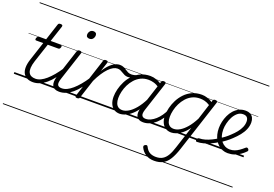

<svg xmlns="http://www.w3.org/2000/svg" viewBox="-158 -1363 3185 2234"><g transform="rotate(20 1434.5 -245.5)"><path d="M241 17Q197 17 166.5 1Q136 -15 120 -45Q104 -75 104.5 -118.5Q105 -162 123 -217L200 -452H114Q103 -452 100.5 -458.5Q98 -465 101 -477Q105 -489 111.5 -494.5Q118 -500 128 -500H215L283 -709Q287 -721 293.5 -725.5Q300 -730 314 -730Q331 -730 336.5 -724Q342 -718 339 -706L271 -500H399Q410 -500 412.5 -494Q415 -488 412 -476Q408 -463 401.5 -457.5Q395 -452 385 -452H256L179 -219Q163 -169 161 -133Q159 -97 170 -74.5Q181 -52 202.5 -41.5Q224 -31 255 -31Q265 -31 269 -23.5Q273 -16 272 -7Q271 2 263 9.5Q255 17 241 17ZM0 365H388V375H0ZM0 -20H388V0H0ZM0 -505H388V-500H0ZM0 -885H388V-875H0Z M241 17Q230 17 225.5 9.5Q221 2 222.5 -7Q224 -16 232.5 -23.5Q241 -31 256 -31Q287 -31 319.5 -46.5Q352 -62 386 -91.5Q420 -121 455 -162.5Q490 -204 525 -257Q532 -268 541 -266.5Q550 -265 554.5 -257Q559 -249 553 -239Q516 -178 478.5 -130Q441 -82 402.5 -49.5Q364 -17 323.5 0Q283 17 241 17ZM387 365V375ZM387 -20V0ZM387 -505V-500ZM387 -885V-875Z M566 17Q534 17 512.5 7Q491 -3 480.5 -23.5Q470 -44 470.5 -73Q471 -102 483 -140L598 -494Q603 -506 609.5 -510.5Q616 -515 629 -515Q645 -515 651.5 -509Q658 -503 654 -491L537 -134Q519 -81 528.5 -56Q538 -31 581 -31Q591 -31 595 -23.5Q599 -16 597.5 -7Q596 2 588 9.5Q580 17 566 17ZM686 -683Q669 -683 657.5 -692Q646 -701 646 -719Q646 -743 661 -762.5Q676 -782 704 -782Q721 -782 732.5 -773Q744 -764 744 -745Q744 -722 729.5 -702.5Q715 -683 686 -683ZM388 365H713V375H388ZM388 -20H713V0H388ZM388 -505H713V-500H388ZM388 -885H713V-875H388Z M567 17Q556 17 551.5 9.5Q547 2 548.5 -7Q550 -16 558.5 -23.5Q567 -31 582 -31Q613 -31 645.5 -46.5Q678 -62 712 -91.5Q746 -121 781 -162.5Q816 -204 851 -257Q858 -268 867 -266.5Q876 -265 880.5 -257Q885 -249 879 -239Q842 -178 804.5 -130Q767 -82 728.5 -49.5Q690 -17 649.5 0Q609 17 567 17ZM713 365V375ZM713 -20V0ZM713 -505V-500ZM713 -885V-875Z M788 15Q776 15 769 10Q762 5 766 -7L924 -494Q928 -506 935 -510.5Q942 -515 954 -515Q971 -515 976.5 -508.5Q982 -502 978 -490L941 -377Q967 -418 992 -445.5Q1017 -473 1040.5 -489Q1064 -505 1085 -512Q1106 -519 1125 -519Q1136 -519 1141 -511.5Q1146 -504 1144 -494Q1142 -484 1134.5 -476.5Q1127 -469 1114 -469Q1090 -469 1063 -454.5Q1036 -440 1007.5 -410.5Q979 -381 950.5 -337.5Q922 -294 895 -237L819 -4Q817 6 809.5 10.5Q802 15 788 15ZM713 365H1117V375H713ZM713 -20H1117V0H713ZM713 -505H1117V-500H713ZM713 -885H1117V-875H713Z M1259 -418Q1236 -418 1218 -426Q1200 -434 1185 -444Q1170 -454 1153 -461.5Q1136 -469 1115 -469Q1104 -469 1099.5 -476.5Q1095 -484 1097 -494Q1099 -504 1106.5 -511.5Q1114 -519 1126 -519Q1154 -519 1173.5 -510Q1193 -501 1209.5 -489.5Q1226 -478 1244 -469Q1262 -460 1287 -460Q1302 -460 1325 -465Q1348 -470 1371 -484Q1379 -489 1384 -485.5Q1389 -482 1391 -474.5Q1393 -467 1391 -460Q1389 -453 1382 -450Q1359 -439 1336 -432Q1313 -425 1293 -421.5Q1273 -418 1259 -418ZM1117 365V375ZM1117 -20V0ZM1117 -505V-500ZM1117 -885V-875Z M1315 17Q1274 17 1244 -3Q1214 -23 1198 -59.5Q1182 -96 1182 -146Q1182 -190 1194.5 -240.5Q1207 -291 1232 -340.5Q1257 -390 1295 -430Q1333 -470 1385.5 -494.5Q1438 -519 1504 -519Q1542 -519 1581.5 -505Q1621 -491 1652 -467L1640 -423Q1599 -451 1565.5 -460.5Q1532 -470 1501 -470Q1447 -470 1405 -449.5Q1363 -429 1331.5 -394Q1300 -359 1279.5 -317Q1259 -275 1249 -231.5Q1239 -188 1239 -150Q1239 -114 1249 -87.5Q1259 -61 1279 -47Q1299 -33 1330 -33Q1365 -33 1405 -56.5Q1445 -80 1486.5 -129Q1528 -178 1566 -254L1579 -214Q1535 -124 1487 -73.5Q1439 -23 1394.5 -3Q1350 17 1315 17ZM1604 17Q1575 17 1554.5 7Q1534 -3 1523.5 -22.5Q1513 -42 1513 -69Q1513 -96 1524 -130L1642 -494Q1646 -506 1652.5 -510.5Q1659 -515 1672 -515Q1690 -515 1695 -507.5Q1700 -500 1696 -488L1577 -125Q1561 -74 1573.5 -52.5Q1586 -31 1619 -31Q1628 -31 1632 -23.5Q1636 -16 1634.5 -7Q1633 2 1625.5 9.5Q1618 17 1604 17ZM1117 365H1752V375H1117ZM1117 -20H1752V0H1117ZM1117 -505H1752V-500H1117ZM1117 -885H1752V-875H1117Z M1606 17Q1595 17 1590.5 9.5Q1586 2 1587.5 -7Q1589 -16 1597.5 -23.5Q1606 -31 1621 -31Q1651 -31 1681.5 -45.5Q1712 -60 1740.5 -85.5Q1769 -111 1793 -145Q1817 -179 1834 -217Q1839 -228 1847.5 -228Q1856 -228 1863 -220.5Q1870 -213 1866 -203Q1847 -157 1819.5 -117Q1792 -77 1758.5 -47Q1725 -17 1686.5 0Q1648 17 1606 17ZM1752 365V375ZM1752 -20V0ZM1752 -505V-500ZM1752 -885V-875Z M1879 394Q1818 394 1775 367Q1732 340 1709 293Q1704 282 1705.5 273Q1707 264 1721 257Q1732 251 1740 253Q1748 255 1753 265Q1775 310 1807 327.5Q1839 345 1884 345Q1932 345 1965.5 325Q1999 305 2023.5 263.5Q2048 222 2068 157L2156 -114Q2120 -64 2083 -35.5Q2046 -7 2013 5Q1980 17 1953 17Q1911 17 1881 -3Q1851 -23 1835 -59.5Q1819 -96 1819 -146Q1819 -190 1831.5 -241Q1844 -292 1869 -341Q1894 -390 1932.5 -430.5Q1971 -471 2023 -495Q2075 -519 2142 -519Q2175 -519 2209.5 -508Q2244 -497 2274 -477L2279 -495Q2283 -507 2289.5 -511Q2296 -515 2309 -515Q2327 -515 2332 -507.5Q2337 -500 2333 -488L2122 160Q2095 242 2063.5 293.5Q2032 345 1988 369.5Q1944 394 1879 394ZM1967 -33Q2002 -33 2041 -55.5Q2080 -78 2120 -124Q2160 -170 2198 -243L2259 -434Q2224 -456 2194.5 -463Q2165 -470 2138 -470Q2084 -470 2042 -449.5Q2000 -429 1969 -394Q1938 -359 1917.5 -317Q1897 -275 1887 -231.5Q1877 -188 1877 -150Q1877 -114 1886.5 -87.5Q1896 -61 1916 -47Q1936 -33 1967 -33ZM1752 365H2375V375H1752ZM1752 -20H2375V0H1752ZM1752 -505H2375V-500H1752ZM1752 -885H2375V-875H1752Z M2272 17Q2262 17 2259 9.5Q2256 2 2257.5 -7Q2259 -16 2266.5 -23.5Q2274 -31 2286 -31Q2318 -31 2355 -41.5Q2392 -52 2431 -71Q2470 -90 2506 -114L2526 -74Q2484 -47 2439 -26Q2394 -5 2351.5 6Q2309 17 2272 17ZM2374 365H2399V375H2374ZM2374 -20H2399V0H2374ZM2374 -505H2399V-500H2374ZM2374 -885H2399V-875H2374Z M2499 -109Q2532 -129 2563 -152Q2594 -175 2619 -200Q2653 -231 2679.5 -264Q2706 -297 2721 -332Q2736 -367 2736 -402Q2736 -435 2720 -452.5Q2704 -470 2670 -470Q2631 -470 2601.5 -445Q2572 -420 2552 -382Q2532 -344 2522 -301.5Q2512 -259 2512 -224Q2512 -180 2523 -144.5Q2534 -109 2554.5 -83.5Q2575 -58 2602 -44.5Q2629 -31 2662 -31Q2693 -31 2720.5 -41Q2748 -51 2775 -70Q2802 -89 2829 -113Q2837 -121 2845 -120Q2853 -119 2860 -113Q2867 -106 2869 -97Q2871 -88 2862 -79Q2838 -54 2806 -31.5Q2774 -9 2735.5 4.5Q2697 18 2653 18Q2619 18 2589.5 6.5Q2560 -5 2535.5 -26.5Q2511 -48 2493.5 -78Q2476 -108 2467 -144.5Q2458 -181 2458 -222Q2458 -261 2467 -302Q2476 -343 2494 -382Q2512 -421 2539 -451.5Q2566 -482 2602 -500.5Q2638 -519 2682 -519Q2719 -519 2743.5 -505Q2768 -491 2779.5 -466.5Q2791 -442 2791 -410Q2791 -367 2773.5 -325Q2756 -283 2724.5 -244Q2693 -205 2653 -168Q2624 -140 2590.5 -115Q2557 -90 2521 -69ZM2400 365H2844V375H2400ZM2400 -20H2844V0H2400ZM2400 -505H2844V-500H2400ZM2400 -885H2844V-875H2400Z"/></g></svg>

Font: Playwrite DK Uloopet Guides
Style: Regular
Weight: 400
Designer: Veronika Burian, José Scaglione
Foundry: TypeTogether
Version: Version 1.003